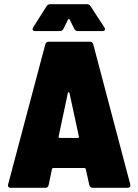

<svg xmlns="http://www.w3.org/2000/svg" viewBox="-20 -900 663 920"><path d="M314 -806 336 -762C340 -754 346 -751 354 -751H470C482 -751 487 -758 480 -769L414 -870C410 -877 404 -880 396 -880H221C213 -880 207 -877 203 -870L139 -769C133 -759 137 -751 149 -751H266C274 -751 280 -754 284 -762L306 -806C308 -810 312 -810 314 -806ZM425 0H591C601 0 607 -6 604 -17L427 -687C425 -695 420 -700 411 -700H213C204 -700 199 -695 197 -687L19 -17C16 -6 22 0 32 0H196C205 0 211 -4 213 -13L229 -90C230 -93 232 -95 235 -95H385C388 -95 390 -93 391 -90L408 -13C410 -5 416 0 425 0ZM261 -246 305 -454C306 -460 312 -459 313 -454L358 -246C359 -241 356 -239 352 -239H267C263 -239 260 -241 261 -246Z"/></svg>

Font: Barlow Semi Condensed Black
Style: Regular
Weight: 900
Width: 4
Designer: Jeremy Tribby
Foundry: Tribby Type
Version: Version 1.408;PS 001.408;hotconv 1.0.88;makeotf.lib2.5.64775